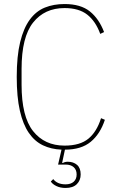

<svg xmlns="http://www.w3.org/2000/svg" viewBox="-20 -730 589 952"><path d="M300 -690Q201 -690 144 -618Q87 -546 87 -388V-310Q87 -152 144 -80Q201 -8 300 -8Q377 -8 418.5 -42.5Q460 -77 481 -144L500 -136Q477 -66 430 -27Q383 12 302 12L288 78H292Q302 72 316 72Q344 72 362 87.5Q380 103 380 135Q380 164 361 183Q342 202 305 202Q279 202 259.5 192.5Q240 183 232 170L244 158Q264 184 305 184Q331 184 345.5 171Q360 158 360 135Q360 112 345.5 99Q331 86 305 86H268L285 12Q234 10 193 -9.5Q152 -29 123 -71Q94 -113 78.5 -181Q63 -249 63 -349Q63 -452 80 -521.5Q97 -591 128 -633Q159 -675 202.5 -692.5Q246 -710 300 -710Q380 -710 425.5 -673.5Q471 -637 496 -571L477 -562Q454 -625 412.5 -657.5Q371 -690 300 -690Z"/></svg>

Font: IBM Plex Sans Cond Thin
Style: Regular
Weight: 100
Width: 3
Designer: Mike Abbink, Paul van der Laan, Pieter van Rosmalen
Foundry: Bold Monday
Version: Version 1.3